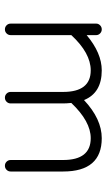

<svg xmlns="http://www.w3.org/2000/svg" viewBox="158 -596 444 801"><g transform="rotate(90 380.5 -195.0)"><path d="M78 -17V-374Q78 -383 85 -390Q92 -397 102 -397Q112 -397 119 -390Q126 -383 126 -374V-334Q201 -397 273 -397Q367 -397 397 -323Q476 -397 556 -397Q695 -397 695 -236V-17Q695 -7 688 0Q681 7 671 7Q661 7 654 0Q647 -7 647 -17V-236Q647 -351 556 -351Q486 -351 409 -270Q411 -250 411 -236V-17Q411 -7 404 0Q397 7 387 7Q377 7 370 0Q363 -7 363 -17V-236Q363 -351 273 -351Q201 -351 126 -270V-17Q126 -7 119 0Q112 7 102 7Q92 7 85 0Q78 -7 78 -17Z"/></g></svg>

Font: Hoogli
Style: Regular
Weight: 400
Designer: Anand Singh Naorem
Foundry: Brand New Type
Version: Version 1.00 b007